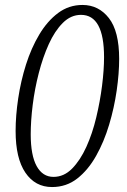

<svg xmlns="http://www.w3.org/2000/svg" viewBox="-20 -744 512 775"><path d="M190 11Q122 11 82.5 -47Q43 -105 43 -215Q43 -277 53.5 -347Q64 -417 85 -483.5Q106 -550 138.5 -604.5Q171 -659 214.5 -691.5Q258 -724 313 -724Q378 -724 419.5 -671Q461 -618 461 -506Q461 -448 451 -378.5Q441 -309 420.5 -240.5Q400 -172 368 -115Q336 -58 292 -23.5Q248 11 190 11ZM196 -30Q238 -30 271 -63.5Q304 -97 328.5 -151Q353 -205 368.5 -270Q384 -335 392 -398.5Q400 -462 400 -513Q400 -684 307 -684Q266 -684 233.5 -651.5Q201 -619 177 -566Q153 -513 136.5 -449Q120 -385 112 -320.5Q104 -256 104 -202Q104 -117 128 -73.5Q152 -30 196 -30Z"/></svg>

Font: Noto Serif Condensed Light
Style: Italic
Weight: 300
Width: 3
Italic angle: -12°
Designer: Monotype Design Team
Foundry: Monotype Imaging Inc.
Version: Version 2.014; ttfautohint (v1.8.4.7-5d5b)